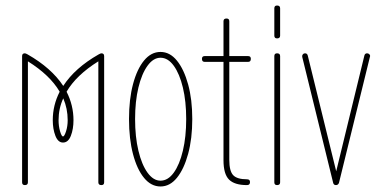

<svg xmlns="http://www.w3.org/2000/svg" viewBox="-20 -670 1379 695"><path d="M70 0Q60 0 60 -10V-467Q60 -477 70 -477Q73 -477 80 -473Q166 -424 209 -359Q251 -424 337 -473Q344 -477 347 -477Q357 -477 357 -467V-10Q357 0 347 0Q336 0 336 -10V-448Q256 -398 221 -338Q246 -289 246 -235Q246 -203 236.5 -178.5Q227 -154 208 -154Q190 -154 180.5 -178.5Q171 -203 171 -235Q171 -289 196 -338Q161 -398 81 -448V-10Q81 0 70 0ZM192 -235Q192 -213 197.5 -194.5Q203 -176 208 -176Q213 -176 219 -194.5Q225 -213 225 -235Q225 -277 209 -314Q192 -277 192 -235Z M561 5Q527 5 501.5 -26Q476 -57 461.5 -112Q447 -167 447 -239Q447 -311 461.5 -365.5Q476 -420 501.5 -451Q527 -482 561 -482Q595 -482 620.5 -450.5Q646 -419 661 -364.5Q676 -310 676 -239Q676 -168 661 -113Q646 -58 620.5 -26.5Q595 5 561 5ZM561 -16Q588 -16 609 -45Q630 -74 642 -124.5Q654 -175 654 -239Q654 -303 642 -353Q630 -403 609 -432Q588 -461 561 -461Q535 -461 514 -432Q493 -403 481 -353Q469 -303 469 -239Q469 -175 481 -124.5Q493 -74 514 -45Q535 -16 561 -16Z M874 0Q829 0 809 -20Q789 -40 789 -90V-446H721Q711 -446 711 -457Q711 -467 721 -467H789V-593Q789 -603 800 -603Q810 -603 810 -593V-467H878Q888 -467 888 -457Q888 -446 878 -446H810V-91Q810 -51 824 -36Q838 -21 874 -21Q885 -21 885 -11Q885 0 874 0Z M983 -531Q973 -531 973 -541V-640Q973 -650 983 -650Q994 -650 994 -640V-541Q994 -531 983 -531ZM983 0Q973 0 973 -10V-467Q973 -477 983 -477Q994 -477 994 -467V-10Q994 0 983 0Z M1196 0Q1188 0 1186 -8L1074 -464Q1073 -469 1076 -473Q1079 -477 1084 -477Q1092 -477 1094 -469L1197 -50L1299 -469Q1301 -477 1309 -477Q1314 -477 1317.5 -473Q1321 -469 1319 -464L1207 -8Q1204 0 1196 0Z"/></svg>

Font: Zen Loop
Style: Regular
Weight: 400
Designer: Yoshimichi Ohira
Foundry: A-1 Corp ZenFonts
Version: Version 1.000; ttfautohint (v1.8.3)